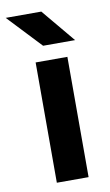

<svg xmlns="http://www.w3.org/2000/svg" viewBox="-106 -744 450 786"><g transform="rotate(-10 119.0 -350.5)"><path d="M65 0V-500H197V0ZM107 -562 -24 -701H124L240 -562Z"/></g></svg>

Font: Figtree
Style: Bold
Weight: 700
Designer: Erik Kennedy
Foundry: Erik Kennedy
Version: Version 2.001;gftools[0.9.30]